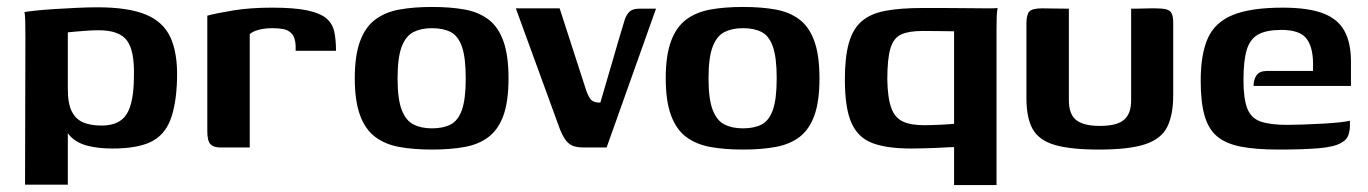

<svg xmlns="http://www.w3.org/2000/svg" viewBox="-20 -424 3933 552"><path d="M52 107 53 -320Q53 -345 52.5 -365Q52 -385 50 -389Q58 -391 82 -393.5Q106 -396 137.5 -398Q169 -400 201.5 -401.5Q234 -403 260 -403Q349 -403 399.5 -382Q450 -361 470.5 -315.5Q491 -270 489 -197Q487 -123 469.5 -78.5Q452 -34 412.5 -15.5Q373 3 304 3Q262 3 231.5 -5Q201 -13 183 -31.5Q165 -50 157 -79L175 -89V107ZM272 -63Q324 -63 344.5 -96.5Q365 -130 365 -205Q367 -278 345 -307.5Q323 -337 264 -337Q251 -337 234 -336Q217 -335 201 -333.5Q185 -332 175 -331V-168Q175 -125 187 -102.5Q199 -80 220.5 -71.5Q242 -63 272 -63Z M698 0H613Q594 0 585 -9.5Q576 -19 576 -47V-379Q602 -386 650.5 -394Q699 -402 762 -402Q827 -402 864 -394Q901 -386 918.5 -371Q936 -356 941 -333Q946 -310 946 -278H830V-292Q829 -316 819 -327Q809 -338 794 -340.5Q779 -343 764 -343Q742 -343 724.5 -338.5Q707 -334 698 -326Z M1222 6Q1169 6 1128 -1.5Q1087 -9 1058.5 -30.5Q1030 -52 1015 -93Q1000 -134 1000 -199Q1000 -264 1015 -305Q1030 -346 1058.5 -367.5Q1087 -389 1128 -396.5Q1169 -404 1222 -404Q1276 -404 1316.5 -396.5Q1357 -389 1385 -367.5Q1413 -346 1427.5 -305Q1442 -264 1442 -199Q1442 -133 1427.5 -92.5Q1413 -52 1385 -30.5Q1357 -9 1316 -1.5Q1275 6 1222 6ZM1222 -55Q1254 -55 1275.5 -66Q1297 -77 1308 -108Q1319 -139 1319 -199Q1319 -259 1308 -290Q1297 -321 1275.5 -332Q1254 -343 1222 -343Q1191 -343 1169 -332Q1147 -321 1135 -290Q1123 -259 1123 -199Q1123 -139 1135 -108Q1147 -77 1169 -66Q1191 -55 1222 -55Z M1658 0Q1641 0 1629 -4Q1617 -8 1608 -19Q1599 -30 1590 -52L1463 -400H1589L1665 -165Q1672 -145 1679.5 -137Q1687 -129 1706 -129Q1724 -189 1741 -248.5Q1758 -308 1776 -367Q1781 -382 1790 -390.5Q1799 -399 1818 -399H1866L1724 0Z M2116 6Q2063 6 2022 -1.5Q1981 -9 1952.5 -30.5Q1924 -52 1909 -93Q1894 -134 1894 -199Q1894 -264 1909 -305Q1924 -346 1952.5 -367.5Q1981 -389 2022 -396.5Q2063 -404 2116 -404Q2170 -404 2210.5 -396.5Q2251 -389 2279 -367.5Q2307 -346 2321.5 -305Q2336 -264 2336 -199Q2336 -133 2321.5 -92.5Q2307 -52 2279 -30.5Q2251 -9 2210 -1.5Q2169 6 2116 6ZM2116 -55Q2148 -55 2169.5 -66Q2191 -77 2202 -108Q2213 -139 2213 -199Q2213 -259 2202 -290Q2191 -321 2169.5 -332Q2148 -343 2116 -343Q2085 -343 2063 -332Q2041 -321 2029 -290Q2017 -259 2017 -199Q2017 -139 2029 -108Q2041 -77 2063 -66Q2085 -55 2116 -55Z M2723 108V-1Q2711 -1 2696.5 0Q2682 1 2665.5 1.5Q2649 2 2632.5 2.5Q2616 3 2600 3Q2530 3 2488.5 -12.5Q2447 -28 2428 -70.5Q2409 -113 2409 -195Q2409 -260 2420.5 -300.5Q2432 -341 2457.5 -363Q2483 -385 2526 -393Q2569 -401 2633 -401Q2660 -401 2694.5 -401Q2729 -401 2762.5 -400.5Q2796 -400 2820 -400Q2844 -400 2848 -401Q2846 -390 2845.5 -375Q2845 -360 2845 -339V108ZM2638 -64Q2647 -64 2660 -64.5Q2673 -65 2686.5 -65.5Q2700 -66 2710 -67Q2720 -68 2723 -68V-334Q2711 -334 2690.5 -334.5Q2670 -335 2633 -335Q2593 -335 2571 -325Q2549 -315 2540 -285Q2531 -255 2531 -195Q2532 -142 2542.5 -113.5Q2553 -85 2576 -74.5Q2599 -64 2638 -64Z M3053 -399V-136Q3053 -95 3074.5 -78.5Q3096 -62 3142 -62Q3191 -62 3211.5 -79.5Q3232 -97 3232 -135V-399Q3233 -399 3242.5 -399Q3252 -399 3264.5 -399.5Q3277 -400 3287.5 -400Q3298 -400 3301 -400Q3320 -400 3331.5 -397.5Q3343 -395 3348 -386.5Q3353 -378 3353 -357V-151Q3353 -94 3336 -59.5Q3319 -25 3273 -9.5Q3227 6 3139 6Q3059 6 3013.5 -7Q2968 -20 2949.5 -52Q2931 -84 2931 -142V-357Q2931 -382 2939.5 -391Q2948 -400 2976 -400Q2995 -400 3014 -399.5Q3033 -399 3053 -399Z M3656 6Q3590 6 3547 -2.5Q3504 -11 3479 -32Q3454 -53 3443 -92Q3432 -131 3432 -192Q3432 -268 3452.5 -314Q3473 -360 3524.5 -381Q3576 -402 3668 -402Q3740 -402 3783 -386Q3826 -370 3845 -335.5Q3864 -301 3864 -247V-177H3584Q3584 -195 3592.5 -207.5Q3601 -220 3623 -220H3755V-244Q3754 -292 3734.5 -315Q3715 -338 3664 -338Q3621 -338 3597.5 -325Q3574 -312 3564.5 -281Q3555 -250 3555 -194Q3555 -140 3566 -112Q3577 -84 3604.5 -74.5Q3632 -65 3681 -65Q3699 -65 3726.5 -66Q3754 -67 3782.5 -68.5Q3811 -70 3833 -72.5Q3855 -75 3861 -77V-61Q3861 -49 3856.5 -35.5Q3852 -22 3837 -14Q3818 -2 3773.5 2Q3729 6 3656 6Z"/></svg>

Font: Genos Thin SemiBold
Style: Regular
Weight: 600
Version: Version 1.010